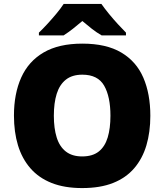

<svg xmlns="http://www.w3.org/2000/svg" viewBox="-20 -947 837 977"><path d="M745 -358Q745 -275 725 -207.5Q705 -140 663 -91Q621 -42 555.5 -16Q490 10 398 10Q308 10 242.5 -16Q177 -42 134.5 -91Q92 -140 71.5 -207.5Q51 -275 51 -359Q51 -470 88 -552.5Q125 -635 202 -680Q279 -725 399 -725Q521 -725 597.5 -679.5Q674 -634 709.5 -551.5Q745 -469 745 -358ZM254 -358Q254 -294 268.5 -247.5Q283 -201 315 -176Q347 -151 398 -151Q451 -151 482.5 -176Q514 -201 528 -247.5Q542 -294 542 -358Q542 -455 510 -511Q478 -567 399 -567Q347 -567 315 -541.5Q283 -516 268.5 -469.5Q254 -423 254 -358ZM496 -927Q512 -904 534.5 -876.5Q557 -849 580.5 -823.5Q604 -798 621 -781V-767H497Q471 -782 448 -800Q425 -818 399 -840Q373 -818 351.5 -801Q330 -784 304 -767H178V-781Q197 -799 220.5 -824.5Q244 -850 266.5 -877Q289 -904 304 -927Z"/></svg>

Font: Noto Sans Khmer Black
Style: Regular
Weight: 900
Version: Version 2.003